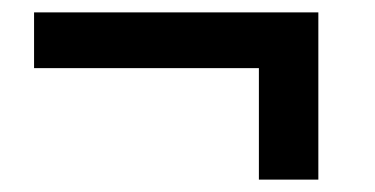

<svg xmlns="http://www.w3.org/2000/svg" viewBox="-20 -432 606 310"><path d="M494 -412H35V-322H398V-142H494Z"/></svg>

Font: Argentum Sans Medium
Style: Regular
Weight: 500
Designer: Julieta Ulanovsky
Foundry: Julieta Ulanovsky
Version: Version 5.001;January 29, 2019;FontCreator 11.5.0.2425 64-bi